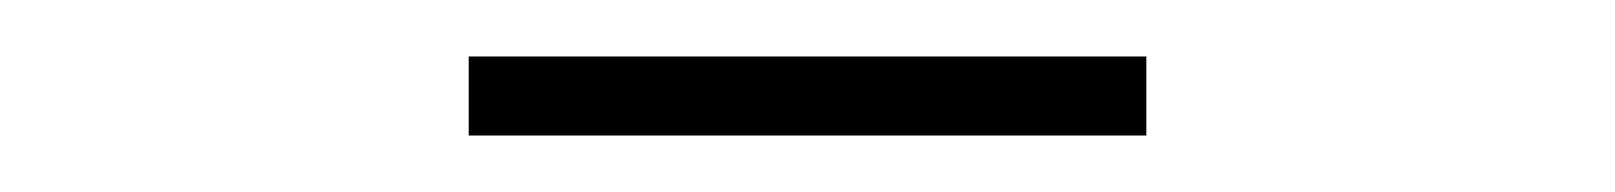

<svg xmlns="http://www.w3.org/2000/svg" viewBox="-20 -656 572 68"><path d="M146 -608V-636H386V-608Z"/></svg>

Font: SourceSans3VF
Style: Regular
Weight: 200
Designer: Paul D. Hunt
Foundry: Adobe
Version: Version 3.052;hotconv 1.1.0;makeotfexe 2.6.0